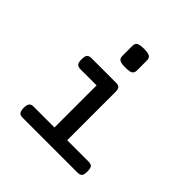

<svg xmlns="http://www.w3.org/2000/svg" viewBox="-177 -811 954 954"><g transform="rotate(45 300.0 -334.5)"><path d="M354.5 -568.4Q354.5 -550.3 343.3 -543.5Q332 -537.1 303.7 -537.1Q275.9 -537.1 265.6 -542.5Q258.3 -545.9 255.1 -552.2Q252 -558.6 252 -568.4V-637.2Q252 -647.5 254.9 -653.6Q257.8 -659.7 265.1 -663.1Q277.8 -668.9 302.7 -668.9Q331.1 -668.9 343.3 -662.1Q349.1 -658.7 351.8 -652.6Q354.5 -646.5 354.5 -637.2ZM265.1 -373.5H151.4Q134.3 -373.5 127.4 -382.3Q120.6 -390.6 120.6 -412.1Q120.6 -434.1 127.4 -442.9Q134.3 -451.2 151.4 -451.2H323.7Q340.3 -451.2 347.4 -443.8Q354.5 -436.5 354.5 -418.9V-77.6H504.9Q522.5 -77.6 528.8 -69.3Q535.6 -61 535.6 -38.6Q535.6 -17.1 529.3 -8.8Q522.5 0 504.9 0H118.7Q101.6 0 94.7 -8.8Q87.9 -18.1 87.9 -38.6Q87.9 -61.5 95.7 -69.8Q102.1 -77.6 118.7 -77.6H265.1Z"/></g></svg>

Font: Courier Prime Medium
Style: Regular
Weight: 500
Designer: Alan Dague-Greene
Foundry: Quote-Unquote Apps
Version: Version 1.202